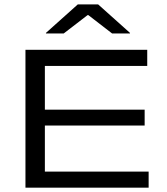

<svg xmlns="http://www.w3.org/2000/svg" viewBox="-20 -870 776 890"><path d="M98 0V-639H188V0ZM104.5 0V-74.5H669V0ZM145 -288V-361.5H650.5V-288ZM104.5 -564.5V-639H662.5V-564.5ZM340.5 -849.5H435L582.5 -717.5V-715H499.5L389.5 -800H386L275.5 -715H193V-717.5Z"/></svg>

Font: Anek Latin Expanded
Style: Regular
Weight: 400
Width: 7
Designer: Yesha Goshar
Foundry: Ek Type
Version: Version 1.003